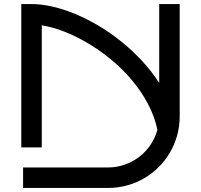

<svg xmlns="http://www.w3.org/2000/svg" viewBox="-20 -720 982 938"><path d="M857.9 -151.9Q857.9 -103.5 845.5 -58.6Q833 -13.7 810.3 25.1Q787.6 64 755.6 95.9Q723.6 127.9 684.8 150.6Q646 173.3 601.1 185.8Q556.2 198.2 507.8 198.2H92.8V98.1H507.8Q550.8 98.1 589.8 84.2Q628.9 70.3 660.6 45.9Q692.4 21.5 715.3 -12.5Q738.3 -46.4 749 -85.9Q734.9 -152.8 701.9 -214.4Q668.9 -275.9 623.3 -329.8Q577.6 -383.8 522.5 -429.2Q467.3 -474.6 409.2 -509Q351.1 -543.5 293.2 -565.9Q235.4 -588.4 184.1 -596.2V0H84V-700.2H133.8Q182.6 -700.2 237.5 -687.5Q292.5 -674.8 349.6 -650.9Q406.7 -627 463.6 -593Q520.5 -559.1 573.7 -516.1Q627 -473.1 673.8 -422.6Q720.7 -372.1 757.8 -314.9V-700.2H857.9Z"/></svg>

Font: Bruno Ace
Style: Regular
Weight: 400
Designer: Astigmatic (AOETI)
Foundry: Astigmatic (AOETI)
Version: Version 1.000